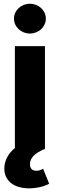

<svg xmlns="http://www.w3.org/2000/svg" viewBox="-20 -791 318 1020"><path d="M134.8 209.5C174.8 209.5 216.3 199.2 241.2 185.1L209 105.5C198.7 111.8 186.5 116.2 173.3 116.2C150.4 116.2 139.2 103 139.2 81.1C139.2 47.9 165 22 218.3 0H218.8V-545.9H59.1V-4.4C24.4 23.4 2.9 62.5 2.9 104.5C2.9 170.9 55.7 209.5 134.8 209.5ZM138.7 -612.8C185.5 -612.8 223.6 -648.4 223.6 -691.9C223.6 -735.8 185.5 -771 138.7 -771C92.3 -771 54.2 -735.8 54.2 -691.9C54.2 -648.4 92.3 -612.8 138.7 -612.8Z"/></svg>

Font: Raveo
Style: Bold
Weight: 700
Designer: Jakub Foglar, Rasmus Andersson (Inter)
Foundry: Jakubfoglar.com
Version: Version 1.100;Glyphs 3.2.3 (3260)